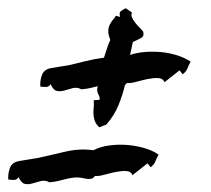

<svg xmlns="http://www.w3.org/2000/svg" viewBox="-119 -493 520 474"><path d="M351.6 -340.8Q346.7 -332 343.8 -324.2Q340.8 -316.4 332 -309.6L324.2 -319.3L287.1 -290Q283.2 -299.8 271.5 -300.3Q259.8 -300.8 245.6 -297.9Q231.4 -294.9 217.3 -291Q203.1 -287.1 194.3 -288.1Q192.4 -285.2 189.5 -283.2Q183.6 -257.8 173.3 -232.9Q163.1 -208 143.6 -185.5L126 -178.7Q117.2 -187.5 114.7 -195.3Q112.3 -203.1 111.8 -210.9Q111.3 -218.8 112.3 -227.1Q113.3 -235.4 112.3 -245.1Q114.3 -246.1 119.6 -246.1Q125 -246.1 127 -247.1Q127.9 -252.9 123.5 -260.7Q119.1 -268.6 122.1 -279.3L123 -280.3Q114.3 -278.3 104.5 -275.9Q94.7 -273.4 82 -272.5Q71.3 -278.3 60.5 -275.4Q49.8 -272.5 39.6 -269.5Q29.3 -266.6 21 -268.6Q12.7 -270.5 5.9 -285.2Q2 -278.3 -5.4 -278.3Q-12.7 -278.3 -19.5 -279.3Q-20.5 -294.9 -15.1 -308.6Q-9.8 -322.3 8.8 -325.2Q19.5 -327.1 29.8 -328.6Q40 -330.1 50.8 -332Q71.3 -336.9 93.3 -342.3Q115.2 -347.7 137.7 -350.6Q141.6 -362.3 145 -373Q148.4 -383.8 153.3 -394.5Q146.5 -411.1 148.9 -423.3Q151.4 -435.5 164.1 -449.2Q165 -451.2 165.5 -451.7Q166 -452.1 167 -454.1L177.7 -451.2Q174.8 -460.9 178.2 -464.4Q181.6 -467.8 191.4 -472.7L207 -461.9Q204.1 -457 206.5 -450.7Q209 -444.3 214.4 -437.5Q219.7 -430.7 225.6 -424.8Q231.4 -418.9 234.4 -415Q237.3 -404.3 231 -400.4Q224.6 -396.5 213.9 -391.6Q210 -389.6 209 -389.6Q207 -381.8 205.6 -373.5Q204.1 -365.2 202.1 -357.4Q219.7 -363.3 239.7 -364.7Q259.8 -366.2 279.8 -364.3Q299.8 -362.3 318.4 -356.4Q336.9 -350.6 351.6 -340.8ZM272.5 -111.3Q267.6 -102.5 264.6 -94.7Q261.7 -86.9 252.9 -80.1L245.1 -89.8L208 -60.5Q204.1 -70.3 192.4 -70.8Q180.7 -71.3 166.5 -68.4Q152.3 -65.4 138.2 -61.5Q124 -57.6 115.2 -58.6Q111.3 -51.8 103 -51.3Q94.7 -50.8 88.9 -52.7Q75.2 -55.7 64.9 -54.7Q54.7 -53.7 44.9 -51.3Q35.2 -48.8 25.4 -46.4Q15.6 -43.9 2.9 -43Q-7.8 -48.8 -18.6 -45.9Q-29.3 -43 -39.6 -40Q-49.8 -37.1 -58.1 -39.1Q-66.4 -41 -73.2 -55.7Q-77.1 -48.8 -84.5 -48.8Q-91.8 -48.8 -98.6 -49.8Q-99.6 -65.4 -94.2 -79.1Q-88.9 -92.8 -70.3 -95.7Q-59.6 -97.7 -49.3 -99.1Q-39.1 -100.6 -28.3 -102.5Q3.9 -109.4 40.5 -118.2Q77.1 -127 111.3 -122.1Q128.9 -130.9 149.9 -133.8Q170.9 -136.7 192.9 -135.3Q214.8 -133.8 235.8 -127.9Q256.8 -122.1 272.5 -111.3Z"/></svg>

Font: Homemade Apple
Style: Regular
Weight: 400
Designer: Font Diner, Inc
Foundry: Font Diner, Inc
Version: Version 1.000